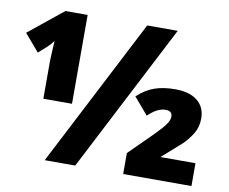

<svg xmlns="http://www.w3.org/2000/svg" viewBox="-84 -813 1088 911"><g transform="rotate(10 460.0 -357.0)"><path d="M186 0 554 -714H701L333 0ZM129 -460Q129 -464 129.5 -480Q130 -496 131 -515Q132 -534 133 -549Q134 -564 134 -566Q132 -562 122.5 -551Q113 -540 103 -531L65 -497L-6 -580L160 -714H267V-286H129ZM564 0V-101L669 -205Q710 -246 726 -268Q742 -290 742 -307Q742 -335 710 -335Q670 -335 626 -292L557 -373Q596 -409 638.5 -424Q681 -439 738 -439Q807 -439 845 -408.5Q883 -378 883 -323Q883 -283 864.5 -252Q846 -221 820 -195L724 -110H893V0Z"/></g></svg>

Font: Noto Sans Black
Style: Regular
Weight: 900
Designer: Monotype Design Team
Foundry: Monotype Imaging Inc.
Version: Version 2.007